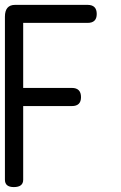

<svg xmlns="http://www.w3.org/2000/svg" viewBox="-20 -760 493 780"><path d="M0 -29.8V-691.9Q0 -740.2 41 -740.2H335.9Q373 -740.2 373 -703.1Q373 -667 335.9 -667H74.2V-402.8H272Q309.1 -402.8 309.1 -365.2Q309.1 -329.1 272 -329.1H74.2V-29.8Q74.2 0 36.1 0Q0 0 0 -29.8Z"/></svg>

Font: BPreplay
Style: Regular
Weight: 400
Designer: Magenta/George Triantafyllakos
Foundry: Magenta/George Triantafyllakos
Version: Version 1.00